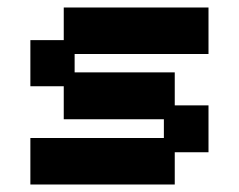

<svg xmlns="http://www.w3.org/2000/svg" viewBox="-20 -481 637 512"><path d="M61 11V-113H417V-163H150V-251H61V-374H150V-461H536V-337H179V-288H446V-200H536V-75H446V11Z"/></svg>

Font: Pixelify Sans SemiBold
Style: Regular
Weight: 600
Designer: Stefie Justprince
Foundry: Typecalism Foundryline
Version: Version 1.000